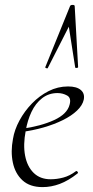

<svg xmlns="http://www.w3.org/2000/svg" viewBox="-20 -752 379 784"><path d="M154 12Q102 12 72 -15.5Q42 -43 32.5 -88Q23 -133 33 -185Q39 -222 59.5 -260Q80 -298 110.5 -329.5Q141 -361 178.5 -380Q216 -399 258 -399Q293 -399 310 -384.5Q327 -370 322 -345Q317 -322 294.5 -300.5Q272 -279 236.5 -261.5Q201 -244 157.5 -231.5Q114 -219 67 -213L69 -226Q147 -237 200.5 -261.5Q254 -286 264 -324Q272 -352 254 -362Q236 -372 215 -372Q179 -372 152 -351Q125 -330 108.5 -295Q92 -260 85 -218Q74 -161 82.5 -116.5Q91 -72 117.5 -46Q144 -20 187 -20Q212 -20 238.5 -27Q265 -34 290 -53Q293 -55 296.5 -51Q300 -47 297 -44Q259 -14 224 -1Q189 12 154 12ZM285 -727 299 -478Q299 -475 293 -474.5Q287 -474 287 -477L261 -643L175 -474Q174 -472 169 -473.5Q164 -475 165 -478L266 -727Q268 -732 276.5 -732Q285 -732 285 -727Z"/></svg>

Font: Cormorant Infant Light
Style: Italic
Weight: 300
Italic angle: -10°
Designer: Christian Thalmann (Catharsis Fonts)
Foundry: Catharsis Fonts
Version: Version 4.001